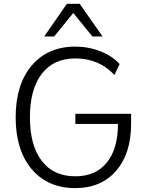

<svg xmlns="http://www.w3.org/2000/svg" viewBox="-20 -970 765 999"><path d="M372.1 -666Q258.8 -666 197.3 -585.9Q135.7 -505.9 135.7 -359.4Q135.7 -212.9 197.3 -132.8Q258.8 -52.7 372.1 -52.7Q477.5 -52.7 535.6 -124Q593.8 -195.3 593.8 -325.2H372.1V-377.9H662.1V-325.2Q662.1 -170.9 584 -81.1Q505.9 8.8 372.1 8.8Q228.5 8.8 145 -89.8Q61.5 -188.5 61.5 -359.4Q61.5 -530.3 145 -628.9Q228.5 -727.5 372.1 -727.5Q440.4 -727.5 502.4 -703.1Q564.5 -678.7 602.5 -636.7L575.2 -580.1Q495.1 -666 372.1 -666ZM210 -780.3 328.1 -950.2H394.5L513.7 -780.3H460.9L361.3 -902.3L261.7 -780.3Z"/></svg>

Font: Min Sans Light
Style: Regular
Weight: 300
Designer: Jinseong-Kim, NotoSansCJK, Nunito
Foundry: Jinseong-Kim
Version: Version 1.400;Glyphs 3.1.2 (3151)